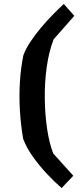

<svg xmlns="http://www.w3.org/2000/svg" viewBox="-20 -808 415 969"><path d="M251 -610Q227 -549 216 -471Q205 -393 206 -311Q207 -229 218 -156Q229 -83 249 -33L350 79L291 141Q255 110 217 69.5Q179 29 146.5 -16.5Q114 -62 97 -107Q85 -176 80.5 -249.5Q76 -323 80.5 -395Q85 -467 98 -529Q110 -562 134 -598Q158 -634 188 -669.5Q218 -705 248 -735.5Q278 -766 302 -788L355 -728Z"/></svg>

Font: Langar
Style: Regular
Weight: 400
Designer: Alessia Mazzarella
Foundry: Typeland
Version: Version 1.001; ttfautohint (v1.8.3)